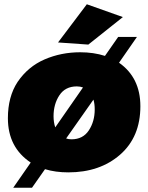

<svg xmlns="http://www.w3.org/2000/svg" viewBox="-20 -800 694 900"><path d="M394 -591 252 -601 387 -780 556 -720ZM130 80H42L124 -38Q17 -109 17 -246Q17 -347 62.5 -416Q111.5 -488 189 -521.5Q266.5 -555 356 -555Q419 -555 472 -538L534 -627H622L538 -506Q638 -436 638 -302Q638 -158 543 -75Q448 8 300 8Q240 8 191 -7ZM239 -203 369 -390Q356 -395 340 -395Q286 -395 258.5 -353.5Q231 -312 231 -255Q231 -227 239 -203ZM315 -147Q369 -147 396.5 -189Q424 -231 424 -287Q424 -314 418 -333L290 -151Q301 -147 315 -147Z"/></svg>

Font: Argentum Sans Black
Style: Italic
Weight: 900
Italic angle: -11°
Designer: Julieta Ulanovsky (font), Cristiano Sobral (main changes and remaster)
Foundry: Julieta Ulanovsky (font), Cristiano Sobral (main changes and remaster)
Version: Version 2.007;June 15, 2022;FontCreator 14.0.0.2814 64-bit; 